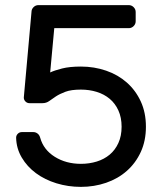

<svg xmlns="http://www.w3.org/2000/svg" viewBox="-20 -720 634 750"><path d="M137 -182Q150 -135 194 -107.5Q238 -80 296 -80Q329 -80 358 -89Q387 -98 408.5 -116Q430 -134 442.5 -161.5Q455 -189 455 -225Q455 -261 442.5 -288.5Q430 -316 408.5 -334Q387 -352 358 -361Q329 -370 296 -370Q258 -370 235.5 -361.5Q213 -353 198.5 -343.5Q184 -334 172.5 -325.5Q161 -317 146 -317H95Q86 -317 79.5 -323.5Q73 -330 73 -339L103 -673Q103 -684 111 -692Q119 -700 130 -700H483Q494 -700 502 -692Q510 -684 510 -673V-637Q510 -626 502 -618Q494 -610 483 -610H192L176 -437Q193 -445 222.5 -452.5Q252 -460 296 -460Q348 -460 394.5 -444Q441 -428 475.5 -397.5Q510 -367 530 -323.5Q550 -280 550 -225Q550 -170 530 -126.5Q510 -83 475.5 -52.5Q441 -22 394.5 -6Q348 10 296 10Q246 10 200.5 -4Q155 -18 120.5 -43.5Q86 -69 65 -104.5Q44 -140 43 -182Q43 -191 49.5 -197.5Q56 -204 65 -204H111Q119 -204 126.5 -198.5Q134 -193 137 -182Z"/></svg>

Font: Rubik
Style: Regular
Weight: 400
Designer: Hubert & Fischer
Foundry: Hubert & Fischer
Version: Version 1.002; ttfautohint (v1.6)